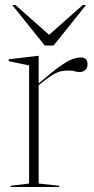

<svg xmlns="http://www.w3.org/2000/svg" viewBox="-20 -752 378 772"><path d="M304.5 -521Q332 -521 332 -493.5Q332 -479.5 323.2 -471Q314.5 -462.5 300.5 -462.5Q287 -462.5 279.8 -465.5Q272.5 -468.5 253.5 -468.5Q235.5 -468.5 220 -464Q204.5 -459.5 185 -446.8Q165.5 -434 135.5 -409.5V-14L218 -5V0H22.5V-5L97 -14V-489L15 -506V-513.5L131.5 -527.5H135.5V-416.5Q189 -462.5 220.2 -484.8Q251.5 -507 270.2 -514Q289 -521 304.5 -521ZM326 -732 195.5 -569H160L29 -732H42L177.5 -612L313 -732Z"/></svg>

Font: Newsreader Display ExtraLight
Style: Regular
Weight: 275
Designer: Hugues Gentile
Foundry: Production Type
Version: Version 1.001